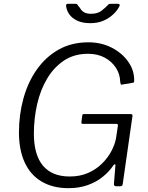

<svg xmlns="http://www.w3.org/2000/svg" viewBox="-20 -973 775 1003"><path d="M338 10Q256 10 197.5 -24.5Q139 -59 109 -124.5Q79 -190 79 -281Q79 -374 102.5 -459Q126 -544 172.5 -610Q219 -676 286.5 -714Q354 -752 442 -752Q509 -752 563.5 -724Q618 -696 650 -650.5Q682 -605 681 -551Q681 -542 676 -541L616 -531Q612 -530 610.5 -533.5Q609 -537 608 -545Q607 -586 585.5 -619Q564 -652 527 -672Q490 -692 440 -692Q367 -692 314 -656.5Q261 -621 226 -562Q191 -503 174 -428.5Q157 -354 157 -275Q157 -164 204.5 -107.5Q252 -51 344 -51Q398 -51 440 -69.5Q482 -88 512.5 -118Q543 -148 561.5 -183Q580 -218 586 -250L596 -317Q598 -326 586 -326H413Q404 -326 405 -334L410 -371Q411 -377 416 -377H663Q668 -377 670.5 -374.5Q673 -372 672 -367L621 -11Q620 0 608 0H588Q575 0 575 -11L583 -110Q583 -115 580 -115Q577 -115 572 -109Q551 -77 517 -49.5Q483 -22 438 -6Q393 10 338 10ZM596 -953Q602 -953 604.5 -949.5Q607 -946 603 -939Q594 -920 573 -899.5Q552 -879 522 -865.5Q492 -852 451 -852Q411 -852 383.5 -865Q356 -878 341.5 -899Q327 -920 325 -944Q325 -947 327 -950Q329 -953 334 -953H376Q382 -953 383.5 -950Q385 -947 389 -942Q395 -936 401.5 -925.5Q408 -915 421 -908Q434 -901 456 -901Q490 -901 510.5 -917Q531 -933 545 -948Q548 -952 551 -952.5Q554 -953 557 -953Z"/></svg>

Font: Libre Franklin Light
Style: Italic
Weight: 300
Italic angle: -8°
Designer: Pablo Impallari, Rodrigo Fuenzalida, Nhung Nguyen
Foundry: Impallari Type
Version: Version 3.000